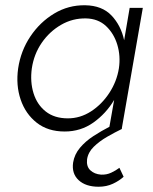

<svg xmlns="http://www.w3.org/2000/svg" viewBox="-20 -490 581 730"><path d="M101 -230Q109 -284 138.5 -327Q168 -370 212 -395.5Q256 -421 307 -420Q353 -419 383 -391Q413 -363 426 -320Q439 -277 432 -230Q424 -180 395.5 -136.5Q367 -93 326 -66.5Q285 -40 238 -40Q187 -40 154 -66Q121 -92 107.5 -135.5Q94 -179 101 -230ZM434 148Q421 158 403 166.5Q385 175 364 174Q339 172 323.5 157.5Q308 143 311 116Q315 89 336.5 68Q358 47 387.5 30Q417 13 444 0L443 -1L523 -460H473L452 -337Q440 -393 404 -431Q368 -469 304 -470Q240 -471 186 -438.5Q132 -406 95.5 -351.5Q59 -297 49 -230Q40 -166 58.5 -111.5Q77 -57 119.5 -23.5Q162 10 226 10Q287 10 335 -24Q383 -58 414 -110L396 -8Q365 8 335 27.5Q305 47 284 72Q263 97 258 128Q252 170 279 195Q306 220 355 220Q385 220 409.5 208.5Q434 197 450 182Z"/></svg>

Font: Jost* 300 Light Italic
Style: Italic
Weight: 300
Italic angle: -10°
Version: Version 3.200; ttfautohint (v0.97) -l 8 -r 50 -G 200 -x 14 -